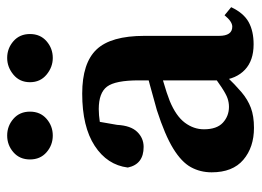

<svg xmlns="http://www.w3.org/2000/svg" viewBox="-114 -584 711 522"><g transform="rotate(-90 241.0 -323.5)"><path d="M154 12Q101 12 67 -17Q33 -46 33 -103Q33 -134 47 -159.5Q61 -185 97.5 -207.5Q134 -230 202 -252Q231 -260 272.5 -271.5Q314 -283 347 -290V-253Q316 -245 281.5 -235Q247 -225 227 -217Q186 -200 168 -176Q150 -152 150 -124Q150 -89 168 -72.5Q186 -56 211 -56Q223 -56 234.5 -60Q246 -64 265.5 -77Q285 -90 319 -115L330 -64H295Q271 -39 251 -22Q231 -5 208.5 3.5Q186 12 154 12ZM381 11Q337 11 312 -12.5Q287 -36 283 -78V-301Q283 -365 266 -387.5Q249 -410 205 -410Q189 -410 169 -407Q149 -404 120 -395L174 -429L162 -360Q160 -323 143 -305.5Q126 -288 102 -288Q55 -288 46 -331Q53 -387 105 -421Q157 -455 247 -455Q330 -455 367 -416Q404 -377 404 -286V-83Q404 -47 429 -47Q443 -47 460 -68L482 -50Q466 -16 441.5 -2.5Q417 11 381 11ZM133 -535Q107 -535 87.5 -552Q68 -569 68 -597Q68 -625 87.5 -642Q107 -659 133 -659Q159 -659 178.5 -642Q198 -625 198 -597Q198 -569 178.5 -552Q159 -535 133 -535ZM344 -535Q319 -535 298.5 -552Q278 -569 278 -597Q278 -625 298.5 -642Q319 -659 344 -659Q370 -659 389.5 -642Q409 -625 409 -597Q409 -569 389.5 -552Q370 -535 344 -535Z"/></g></svg>

Font: Lisu Bosa Black
Style: Regular
Weight: 900
Designer: David Morse, Annie Olsen, Victor Gaultney, Frank Grießhammer (Latin)
Foundry: SIL International
Version: Version 2.000